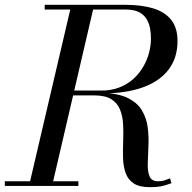

<svg xmlns="http://www.w3.org/2000/svg" viewBox="-60 -770 794 795"><path d="M60 0 235.5 -750H330L155.5 0ZM-40 0V-19.5H264.5V0ZM560 5Q516.5 5 493 -11Q469.5 -27 460 -54.2Q450.5 -81.5 449.5 -115.2Q448.5 -149 450 -185Q451.5 -221 449.8 -254.8Q448 -288.5 437.2 -315.8Q426.5 -343 401.2 -359Q376 -375 330 -375H215V-385.5H350Q423.5 -385.5 465.8 -365.8Q508 -346 527.5 -313.2Q547 -280.5 551.8 -241.5Q556.5 -202.5 554.5 -163.5Q552.5 -124.5 551.8 -91.8Q551 -59 559.5 -39.2Q568 -19.5 594.5 -19.5Q610.5 -19.5 621.8 -23.2Q633 -27 644 -31.5L650 -11.5Q623 -1.5 605 1.8Q587 5 560 5ZM215 -383V-395H360.5Q401 -395 433.8 -407.8Q466.5 -420.5 491 -442.2Q515.5 -464 532 -491.8Q548.5 -519.5 556.8 -550.2Q565 -581 565 -610.5Q565 -629 561.8 -649.8Q558.5 -670.5 548.2 -689Q538 -707.5 517 -719Q496 -730.5 460 -730.5H125V-750H460Q525.5 -750 573.8 -735.5Q622 -721 648.5 -688.2Q675 -655.5 675 -600Q675 -530.5 638.2 -482Q601.5 -433.5 531.2 -408.2Q461 -383 360.5 -383Z"/></svg>

Font: Bodoni Moda SC
Style: Italic
Weight: 400
Italic angle: -13°
Designer: Owen Earl
Foundry: indestructible type
Version: Version 2.005